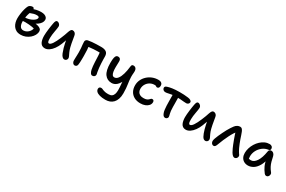

<svg xmlns="http://www.w3.org/2000/svg" viewBox="132 -1807 5007 3361"><g transform="rotate(30 2635.5 -126.5)"><path d="M242 17Q188 17 151.5 -2.5Q115 -22 92.5 -54.5Q70 -87 60 -126Q50 -165 50 -205Q50 -249 57 -299.5Q64 -350 76.5 -397Q89 -444 106 -475Q114 -488 126 -496.5Q138 -505 152.5 -509.5Q167 -514 183 -514Q198 -514 206.5 -504.5Q215 -495 215 -477Q215 -461 206.5 -437Q198 -413 186 -379Q174 -345 165.5 -300.5Q157 -256 157 -198Q157 -145 178 -108.5Q199 -72 245 -72Q280 -72 312 -90Q344 -108 366 -139Q388 -170 391 -208L403 -191Q380 -198 347.5 -203.5Q315 -209 278.5 -212Q242 -215 206.5 -215Q171 -215 144 -212L148 -283Q194 -283 233.5 -294Q273 -305 303.5 -322Q334 -339 350.5 -358.5Q367 -378 367 -395Q367 -408 356.5 -415.5Q346 -423 321 -423Q289 -423 260.5 -415.5Q232 -408 205 -396.5Q178 -385 149 -376Q133 -373 120.5 -381.5Q108 -390 108 -406Q109 -423 124.5 -437.5Q140 -452 159 -460Q214 -488 264 -498.5Q314 -509 359 -509Q400 -509 428.5 -498Q457 -487 472 -468Q487 -449 487 -424Q487 -391 467.5 -361.5Q448 -332 413.5 -307Q379 -282 336 -263.5Q293 -245 246 -237L258 -286Q307 -288 350 -285Q393 -282 426.5 -272Q460 -262 479 -244Q498 -226 498 -198Q498 -157 477 -119Q456 -81 420 -50Q384 -19 338 -1Q292 17 242 17Z M726 11Q691 11 667.5 -5Q644 -21 631.5 -48Q619 -75 613.5 -108Q608 -141 608 -174Q608 -201 611 -237.5Q614 -274 619 -312.5Q624 -351 629 -384.5Q634 -418 638 -437Q644 -472 654 -490.5Q664 -509 681 -509Q698 -509 713 -499.5Q728 -490 738 -475Q748 -460 748 -441Q748 -426 743.5 -397Q739 -368 732.5 -333Q726 -298 721.5 -262Q717 -226 717 -196Q717 -173 718.5 -150.5Q720 -128 727 -113.5Q734 -99 748 -99Q778 -99 812 -150Q846 -201 882 -288Q902 -332 915.5 -371.5Q929 -411 939.5 -441.5Q950 -472 963 -490Q976 -508 995 -508Q1024 -508 1043.5 -489.5Q1063 -471 1067 -441Q1072 -413 1078.5 -374.5Q1085 -336 1092 -297Q1099 -258 1107 -229Q1121 -175 1137 -141Q1153 -107 1164 -85Q1175 -63 1175 -46Q1175 -31 1168 -18.5Q1161 -6 1148.5 1.5Q1136 9 1122 9Q1097 9 1077.5 -11.5Q1058 -32 1042.5 -70Q1027 -108 1012 -160Q1003 -196 993.5 -236Q984 -276 977.5 -316Q971 -356 966 -390L1013 -393Q1006 -372 997.5 -345Q989 -318 977 -284Q965 -250 948 -207Q923 -144 887.5 -94.5Q852 -45 810.5 -17Q769 11 726 11Z M1687 10Q1664 10 1648.5 -14Q1633 -38 1625 -74Q1619 -104 1615 -142Q1611 -180 1609.5 -219Q1608 -258 1606.5 -291.5Q1605 -325 1604 -346Q1603 -372 1600.5 -390.5Q1598 -409 1595 -426L1619 -406H1549Q1518 -406 1476.5 -403Q1435 -400 1394.5 -395Q1354 -390 1328 -383L1366 -450Q1381 -394 1384.5 -337Q1388 -280 1388 -215Q1388 -186 1387.5 -151.5Q1387 -117 1385.5 -85.5Q1384 -54 1380 -34Q1377 -15 1363.5 -3Q1350 9 1330 9Q1308 9 1292 -11Q1276 -31 1276 -60Q1276 -82 1277 -111.5Q1278 -141 1279 -171.5Q1280 -202 1280 -227Q1280 -275 1276.5 -311Q1273 -347 1269.5 -376Q1266 -405 1266 -434Q1266 -454 1278 -468Q1290 -482 1312 -487Q1346 -494 1390 -498Q1434 -502 1482 -503.5Q1530 -505 1574 -505Q1642 -505 1677.5 -478.5Q1713 -452 1713 -391Q1713 -372 1713.5 -336Q1714 -300 1716.5 -256Q1719 -212 1723.5 -168.5Q1728 -125 1735 -88Q1738 -75 1741 -62Q1744 -49 1744 -40Q1744 -19 1727.5 -4.5Q1711 10 1687 10Z M2095 261Q2027 261 1980.5 248Q1934 235 1911 212.5Q1888 190 1888 159Q1888 139 1899 127.5Q1910 116 1932 116Q1946 116 1957.5 121Q1969 126 1984.5 133Q2000 140 2025.5 145Q2051 150 2092 150Q2136 150 2161 132.5Q2186 115 2197 82Q2208 49 2208 5Q2208 -27 2206 -55.5Q2204 -84 2201.5 -115Q2199 -146 2196.5 -185Q2194 -224 2193 -276L2232 -245Q2213 -183 2189 -144.5Q2165 -106 2139 -84.5Q2113 -63 2088.5 -55.5Q2064 -48 2042 -48Q1953 -48 1901.5 -118Q1850 -188 1850 -343Q1850 -412 1858 -447.5Q1866 -483 1880.5 -495Q1895 -507 1913 -507Q1935 -507 1948 -498.5Q1961 -490 1967 -472Q1973 -454 1971 -427Q1969 -373 1968.5 -324.5Q1968 -276 1974 -238Q1980 -200 1994.5 -178.5Q2009 -157 2036 -157Q2076 -157 2106.5 -197Q2137 -237 2156.5 -304.5Q2176 -372 2185 -455Q2188 -485 2197 -495.5Q2206 -506 2228 -506Q2246 -506 2262.5 -496Q2279 -486 2287.5 -462.5Q2296 -439 2292 -400Q2287 -349 2288 -311Q2289 -273 2293 -239.5Q2297 -206 2302 -171.5Q2307 -137 2311 -95Q2315 -53 2315 5Q2315 71 2298.5 119.5Q2282 168 2252.5 199.5Q2223 231 2183 246Q2143 261 2095 261Z M2657 9Q2583 9 2530 -20Q2477 -49 2449 -100.5Q2421 -152 2421 -220Q2421 -280 2445.5 -332Q2470 -384 2513 -423.5Q2556 -463 2611.5 -485Q2667 -507 2730 -507Q2754 -507 2773 -500Q2792 -493 2803.5 -477.5Q2815 -462 2815 -436Q2815 -412 2804.5 -395.5Q2794 -379 2773 -379Q2761 -379 2755 -384Q2749 -389 2741.5 -393Q2734 -397 2717 -397Q2664 -397 2622.5 -372.5Q2581 -348 2556.5 -306.5Q2532 -265 2532 -213Q2532 -179 2546 -153Q2560 -127 2588 -112.5Q2616 -98 2657 -98Q2700 -98 2723 -108Q2746 -118 2758 -130.5Q2770 -143 2780 -152.5Q2790 -162 2806 -162Q2823 -162 2832.5 -151Q2842 -140 2842 -119Q2842 -82 2817.5 -53Q2793 -24 2751.5 -7.5Q2710 9 2657 9Z M2939 -379Q2913 -379 2895.5 -395.5Q2878 -412 2878 -435Q2878 -450 2887.5 -460Q2897 -470 2919 -477Q2953 -489 3013.5 -498Q3074 -507 3161 -507Q3208 -507 3246.5 -505Q3285 -503 3331 -497Q3366 -493 3387 -479Q3408 -465 3408 -446Q3408 -433 3401 -421.5Q3394 -410 3381 -402.5Q3368 -395 3350 -395Q3330 -395 3300.5 -397.5Q3271 -400 3237.5 -403Q3204 -406 3170 -406Q3102 -406 3060 -399.5Q3018 -393 2991 -386Q2964 -379 2939 -379ZM3160 12Q3137 12 3123 -4Q3109 -20 3099 -47Q3090 -68 3085 -105Q3080 -142 3078 -185Q3076 -228 3076 -269Q3076 -328 3075 -371Q3074 -414 3074 -442L3183 -449Q3183 -435 3183 -409.5Q3183 -384 3183.5 -352Q3184 -320 3184.5 -286Q3185 -252 3185 -222Q3185 -177 3189 -146.5Q3193 -116 3197.5 -95.5Q3202 -75 3206 -61Q3210 -47 3210 -36Q3210 -22 3202.5 -11Q3195 0 3183.5 6Q3172 12 3160 12Z M3575 11Q3540 11 3516.5 -5Q3493 -21 3480.5 -48Q3468 -75 3462.5 -108Q3457 -141 3457 -174Q3457 -201 3460 -237.5Q3463 -274 3468 -312.5Q3473 -351 3478 -384.5Q3483 -418 3487 -437Q3493 -472 3503 -490.5Q3513 -509 3530 -509Q3547 -509 3562 -499.5Q3577 -490 3587 -475Q3597 -460 3597 -441Q3597 -426 3592.5 -397Q3588 -368 3581.5 -333Q3575 -298 3570.5 -262Q3566 -226 3566 -196Q3566 -173 3567.5 -150.5Q3569 -128 3576 -113.5Q3583 -99 3597 -99Q3627 -99 3661 -150Q3695 -201 3731 -288Q3751 -332 3764.5 -371.5Q3778 -411 3788.5 -441.5Q3799 -472 3812 -490Q3825 -508 3844 -508Q3873 -508 3892.5 -489.5Q3912 -471 3916 -441Q3921 -413 3927.5 -374.5Q3934 -336 3941 -297Q3948 -258 3956 -229Q3970 -175 3986 -141Q4002 -107 4013 -85Q4024 -63 4024 -46Q4024 -31 4017 -18.5Q4010 -6 3997.5 1.5Q3985 9 3971 9Q3933 9 3908 -36.5Q3883 -82 3861 -160Q3852 -196 3842.5 -236Q3833 -276 3826.5 -316Q3820 -356 3815 -390L3862 -393Q3853 -362 3837.5 -316Q3822 -270 3797 -207Q3772 -144 3736.5 -94.5Q3701 -45 3659.5 -17Q3618 11 3575 11Z M4140 12Q4124 12 4111 2.5Q4098 -7 4091 -22.5Q4084 -38 4084 -56Q4084 -75 4095 -107.5Q4106 -140 4123.5 -179.5Q4141 -219 4160 -258Q4178 -297 4199.5 -335Q4221 -373 4241.5 -405Q4262 -437 4278 -457Q4299 -484 4325 -498Q4351 -512 4379 -512Q4404 -512 4419 -495.5Q4434 -479 4446 -450Q4457 -424 4468 -389.5Q4479 -355 4491.5 -319Q4504 -283 4518 -249Q4535 -207 4548 -178.5Q4561 -150 4572.5 -131Q4584 -112 4593 -98Q4604 -84 4610 -74Q4616 -64 4616 -51Q4616 -34 4608 -20Q4600 -6 4587 2Q4574 10 4559 10Q4541 10 4522.5 -7Q4504 -24 4487 -52.5Q4470 -81 4455 -115Q4445 -137 4429 -175.5Q4413 -214 4397 -258.5Q4381 -303 4367 -344Q4353 -385 4346 -412L4380 -414Q4360 -390 4335 -351Q4310 -312 4285 -262Q4260 -212 4236.5 -157.5Q4213 -103 4194 -50Q4185 -23 4172.5 -5.5Q4160 12 4140 12Z M4832 10Q4785 10 4749.5 -10.5Q4714 -31 4695 -68Q4676 -105 4676 -155Q4676 -204 4691.5 -254.5Q4707 -305 4735 -350Q4763 -395 4801 -430.5Q4839 -466 4884 -486.5Q4929 -507 4979 -507Q5006 -507 5025 -491Q5044 -475 5044 -444Q5044 -431 5036 -422Q5028 -413 5013 -411Q4945 -402 4893.5 -362Q4842 -322 4813.5 -266Q4785 -210 4785 -149Q4785 -124 4789 -103.5Q4793 -83 4807 -51L4750 -131Q4773 -109 4789.5 -102.5Q4806 -96 4833 -96Q4892 -96 4940.5 -167.5Q4989 -239 5011 -377Q5014 -398 5027 -409.5Q5040 -421 5059 -421Q5088 -421 5108 -401.5Q5128 -382 5135 -352Q5146 -298 5158 -254.5Q5170 -211 5190 -171.5Q5210 -132 5245 -89Q5255 -78 5256 -61.5Q5257 -45 5251 -29.5Q5245 -14 5232.5 -3.5Q5220 7 5203 7Q5188 7 5178.5 1Q5169 -5 5161 -15Q5141 -41 5124 -67.5Q5107 -94 5092.5 -126.5Q5078 -159 5067.5 -202.5Q5057 -246 5050 -305L5089 -307Q5069 -189 5027.5 -119.5Q4986 -50 4935 -20Q4884 10 4832 10Z"/></g></svg>

Font: Shantell Sans Medium
Style: Regular
Weight: 500
Designer: Stephen Nixon, Anya Danilova, Shantell Martin
Foundry: Arrow Type
Version: Version 1.011;[c5ecc13dd]